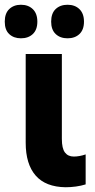

<svg xmlns="http://www.w3.org/2000/svg" viewBox="-49 -777 401 807"><path d="M227 10Q143 9 101 -39Q59 -87 59 -177V-550H211V-193Q211 -153 224 -136Q237 -119 261 -119Q285 -119 311 -128V-2Q292 4 270 7Q248 10 227 10ZM-29 -686Q-29 -721 -10 -739Q9 -757 39 -757Q70 -757 89 -738.5Q108 -720 108 -686Q108 -652 89 -634Q70 -616 39 -616Q9 -616 -10 -633.5Q-29 -651 -29 -686ZM166 -686Q166 -721 185 -739Q204 -757 235 -757Q266 -757 285 -738.5Q304 -720 304 -686Q304 -652 285 -634Q266 -616 235 -616Q204 -616 185 -634Q166 -652 166 -686Z"/></svg>

Font: Noto Sans Condensed ExtraBold
Style: Regular
Weight: 800
Width: 3
Designer: Monotype Design Team
Foundry: Monotype Imaging Inc.
Version: Version 2.013; ttfautohint (v1.8.4.7-5d5b)